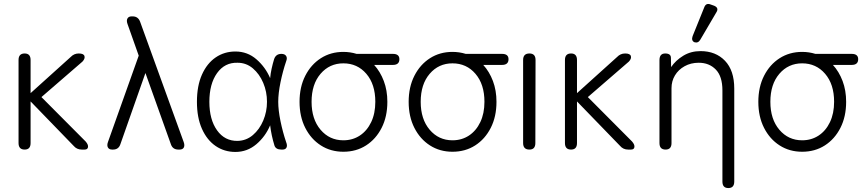

<svg xmlns="http://www.w3.org/2000/svg" viewBox="-20 -758 4369 973"><path d="M105 0Q74 0 74 -33V-454Q74 -487 105 -487Q135 -487 135 -454V-286L338 -469Q355 -487 379 -487Q404 -487 408 -474Q412 -461 398 -446L190 -266L414 -41Q428 -25 426 -12.5Q424 0 409 0H394Q369 0 353 -19L135 -244V-33Q135 0 105 0Z M548 0Q533 0 527 -10.5Q521 -21 527 -38L683 -476L626 -637Q620 -654 626 -664.5Q632 -675 647 -675H652Q680 -675 690 -648L911 -38Q917 -21 911.5 -10.5Q906 0 890 0H884Q855 0 846 -27L717 -388L590 -27Q581 0 553 0Z M1173 12Q1117 12 1073 -18Q1029 -48 1003.5 -105Q978 -162 978 -242Q978 -323 1003.5 -380Q1029 -437 1073 -467Q1117 -497 1173 -497Q1234 -497 1279.5 -457.5Q1325 -418 1349 -362Q1351 -385 1356.5 -410Q1362 -435 1369 -458Q1378 -485 1406 -485Q1423 -485 1430 -474.5Q1437 -464 1430 -447Q1413 -397 1401.5 -341Q1390 -285 1390 -242Q1390 -200 1401.5 -144Q1413 -88 1430 -38Q1437 -21 1432 -10.5Q1427 0 1412 0H1406Q1378 0 1371 -20Q1355 -72 1349 -123Q1325 -66 1279 -27Q1233 12 1173 12ZM1184 -44Q1228 -45 1261.5 -73.5Q1295 -102 1314 -147Q1333 -192 1333 -242Q1333 -293 1314 -338Q1295 -383 1261.5 -411.5Q1228 -440 1184 -440Q1119 -442 1080 -387.5Q1041 -333 1041 -242Q1041 -152 1080 -97.5Q1119 -43 1184 -44Z M1720 11Q1656 11 1606 -21Q1556 -53 1527 -110Q1498 -167 1498 -242Q1498 -317 1527 -374Q1556 -431 1606 -463Q1656 -495 1720 -495Q1755 -495 1787 -485H1971Q2004 -485 2004 -458Q2004 -429 1971 -429H1876Q1907 -395 1925 -347.5Q1943 -300 1943 -242Q1943 -167 1914 -110Q1885 -53 1835 -21Q1785 11 1720 11ZM1720 -47Q1767 -47 1803.5 -71Q1840 -95 1861 -139Q1882 -183 1882 -242Q1882 -331 1836.5 -384Q1791 -437 1720 -437Q1650 -437 1604.5 -384Q1559 -331 1559 -242Q1559 -154 1604.5 -100.5Q1650 -47 1720 -47Z M2273 11Q2209 11 2159 -21Q2109 -53 2080 -110Q2051 -167 2051 -242Q2051 -317 2080 -374Q2109 -431 2159 -463Q2209 -495 2273 -495Q2308 -495 2340 -485H2524Q2557 -485 2557 -458Q2557 -429 2524 -429H2429Q2460 -395 2478 -347.5Q2496 -300 2496 -242Q2496 -167 2467 -110Q2438 -53 2388 -21Q2338 11 2273 11ZM2273 -47Q2320 -47 2356.5 -71Q2393 -95 2414 -139Q2435 -183 2435 -242Q2435 -331 2389.5 -384Q2344 -437 2273 -437Q2203 -437 2157.5 -384Q2112 -331 2112 -242Q2112 -154 2157.5 -100.5Q2203 -47 2273 -47Z M2663 0Q2631 0 2631 -33V-454Q2631 -487 2663 -487Q2694 -487 2694 -454L2693 -33Q2693 0 2663 0Z M2874 0Q2843 0 2843 -33V-454Q2843 -487 2874 -487Q2904 -487 2904 -454V-286L3107 -469Q3124 -487 3148 -487Q3173 -487 3177 -474Q3181 -461 3167 -446L2959 -266L3183 -41Q3197 -25 3195 -12.5Q3193 0 3178 0H3163Q3138 0 3122 -19L2904 -244V-33Q2904 0 2874 0Z M3353 0Q3322 0 3322 -33V-453Q3322 -487 3351 -487Q3380 -487 3380 -465L3381 -418Q3404 -452 3442.5 -475.5Q3481 -499 3530 -499Q3607 -499 3654 -450Q3701 -401 3701 -309V162Q3701 195 3671 195Q3641 195 3641 162V-300Q3641 -371 3607.5 -405.5Q3574 -440 3521 -440Q3481 -440 3449.5 -422.5Q3418 -405 3400.5 -376Q3383 -347 3383 -311V-33Q3383 0 3353 0ZM3529 -557Q3518 -538 3499 -544Q3482 -552 3490 -575L3549 -721Q3558 -745 3582 -735L3599 -729Q3625 -718 3610 -695Z M4045 11Q3981 11 3931 -21Q3881 -53 3852 -110Q3823 -167 3823 -242Q3823 -317 3852 -374Q3881 -431 3931 -463Q3981 -495 4045 -495Q4080 -495 4112 -485H4296Q4329 -485 4329 -458Q4329 -429 4296 -429H4201Q4232 -395 4250 -347.5Q4268 -300 4268 -242Q4268 -167 4239 -110Q4210 -53 4160 -21Q4110 11 4045 11ZM4045 -47Q4092 -47 4128.5 -71Q4165 -95 4186 -139Q4207 -183 4207 -242Q4207 -331 4161.5 -384Q4116 -437 4045 -437Q3975 -437 3929.5 -384Q3884 -331 3884 -242Q3884 -154 3929.5 -100.5Q3975 -47 4045 -47Z"/></svg>

Font: Shin Retro Maru Gothic Regular
Style: Regular
Weight: 400
Designer: Iose
Foundry: Typographish
Version: Version 1.002